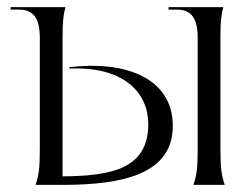

<svg xmlns="http://www.w3.org/2000/svg" viewBox="-20 -520 702 540"><path d="M524 0H612C602 -30 600 -50 600 -105V-416C600 -460 602 -476 608 -500H454V-493H477C518 -493 536 -469 536 -413V-105C536 -50 534 -30 524 0ZM80 0H156C329 0 466 -32 466 -166C466 -302 330 -350 175 -331V-327C330 -334 397 -258 397 -171C397 -47 297 -25 156 -24V-416C156 -460 158 -476 164 -500H10V-493H33C74 -493 92 -469 92 -413V-105C92 -50 90 -30 80 0Z"/></svg>

Font: Sinistre
Style: Regular
Weight: 400
Designer: Jules Durand
Foundry: Collletttivo
Version: Version 69.420;Glyphs 3.2 (3217)